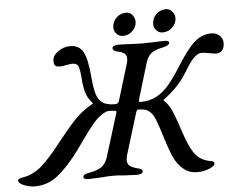

<svg xmlns="http://www.w3.org/2000/svg" viewBox="-127 -879 1199 964"><g transform="rotate(-5 473.0 -396.5)"><path d="M-71 -18Q-71 -28 -51 -31Q6 -40 49 -77.5Q92 -115 146 -185Q201 -255 240 -296.5Q279 -338 330 -367Q332 -368 334.5 -369Q337 -370 336.5 -372Q336 -374 333 -377Q312 -400 303 -429.5Q294 -459 291 -506Q288 -546 281.5 -562.5Q275 -579 251 -579Q243 -579 219 -575Q206 -571 187 -571Q170 -571 164 -577.5Q158 -584 158 -603Q158 -627 186 -647.5Q214 -668 247 -668Q294 -668 313.5 -631Q333 -594 340 -508Q345 -449 354 -418.5Q363 -388 384 -373Q405 -358 447 -358Q457 -358 461.5 -362Q466 -366 469 -376L522 -550Q528 -568 528 -581Q528 -598 516.5 -607Q505 -616 479 -621Q459 -626 459 -639Q459 -646 467 -650Q475 -654 487 -654Q513 -654 551 -652Q587 -650 606 -650L659 -651Q699 -653 724 -653Q746 -653 745 -641Q742 -627 711 -621Q671 -613 652 -598Q633 -583 623 -550L571 -377Q568 -368 568 -364Q568 -358 576 -358Q622 -358 657 -377Q692 -396 720.5 -430Q749 -464 784 -519Q834 -600 872.5 -635Q911 -670 960 -670Q984 -670 1000.5 -654.5Q1017 -639 1017 -617Q1017 -594 1006.5 -580.5Q996 -567 975 -567Q965 -567 935 -573Q911 -577 902 -577Q869 -577 828 -511Q799 -461 770.5 -429Q742 -397 698 -363Q692 -358 691.5 -357Q691 -356 695 -352Q719 -330 735 -290.5Q751 -251 777 -172Q801 -101 828.5 -69.5Q856 -38 905 -31Q910 -30 914.5 -27Q919 -24 919 -19Q919 -6 890.5 6Q862 18 830 18Q788 18 759 -7Q730 -32 713 -69Q696 -106 679 -162Q657 -236 641.5 -271Q626 -306 598 -316Q583 -321 561 -321Q556 -321 553.5 -317Q551 -313 548 -303L485 -98Q481 -85 481 -72Q481 -54 493 -44Q505 -34 533 -27Q546 -24 551 -20.5Q556 -17 556 -10Q556 -3 547 1Q538 5 525 5Q512 5 458 2Q433 -1 407 -1Q378 -1 351 2Q291 5 280 5Q270 5 263.5 2Q257 -1 257 -7Q257 -15 265.5 -19.5Q274 -24 292 -27Q331 -34 352 -49.5Q373 -65 383 -98L449 -311L451 -319Q451 -325 443 -325Q440 -325 434 -326Q428 -327 418 -327Q404 -327 396 -323Q365 -309 336.5 -276Q308 -243 265 -182L238 -144Q182 -68 129.5 -25Q77 18 11 18Q-16 18 -43.5 7Q-71 -4 -71 -18ZM472 -741Q472 -770 492.5 -790.5Q513 -811 543 -811Q561 -811 573.5 -796Q586 -781 586 -762Q586 -736 565.5 -716Q545 -696 517 -696Q499 -696 485.5 -709.5Q472 -723 472 -741ZM673 -741Q673 -770 693 -790.5Q713 -811 743 -811Q762 -811 774.5 -796Q787 -781 787 -762Q787 -736 766 -716Q745 -696 717 -696Q699 -696 686 -709.5Q673 -723 673 -741Z"/></g></svg>

Font: EB Garamond Medium
Style: Italic
Weight: 500
Italic angle: -17.2°
Designer: Georg Duffner and Octavio Pardo
Foundry: Georg Duffner
Version: Version 1.000